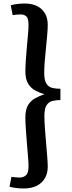

<svg xmlns="http://www.w3.org/2000/svg" viewBox="-20 -842 411 1090"><path d="M114 228Q71 228 34 218L45 162Q55 163 67.5 164.5Q80 166 90 166Q113 166 127.5 153Q142 140 142 100Q142 82 139 46.5Q136 11 132.5 -31.5Q129 -74 126.5 -112.5Q124 -151 124 -174Q124 -220 139.5 -245.5Q155 -271 180 -284.5Q205 -298 232 -307Q205 -315 180.5 -328Q156 -341 140 -366.5Q124 -392 124 -438Q124 -462 126.5 -498.5Q129 -535 132.5 -574Q136 -613 139 -646.5Q142 -680 142 -698Q142 -738 129.5 -749Q117 -760 99 -760Q86 -760 74.5 -759Q63 -758 52 -756L41 -812Q58 -817 79 -819.5Q100 -822 120 -822Q182 -822 216.5 -789.5Q251 -757 251 -701Q251 -677 248 -642.5Q245 -608 241 -569.5Q237 -531 234 -494Q231 -457 231 -429Q231 -386 243.5 -367Q256 -348 276.5 -343Q297 -338 323 -338V-274Q297 -274 276.5 -268.5Q256 -263 244 -244Q232 -225 232 -183Q232 -154 235 -114Q238 -74 241.5 -32.5Q245 9 248 45.5Q251 82 251 104Q251 161 215 194.5Q179 228 114 228Z"/></svg>

Font: Literata Medium
Style: Regular
Weight: 500
Designer: Latin by Veronika Burian and Jose Scaglione. Greek by Irene Vlachou. Cyrillic by Vera Evstafieva.
Foundry: TypeTogether
Version: Version 3.103; ttfautohint (v1.8.4.7-5d5b);gftools[0.9.29]